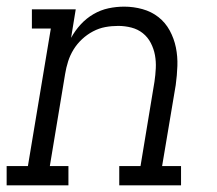

<svg xmlns="http://www.w3.org/2000/svg" viewBox="-33 -558 653 578"><path d="M-13 0V-58H51L120 -472H63V-530H195L181 -444Q193 -466 210 -484.5Q227 -503 248.5 -515.5Q270 -528 293.5 -533Q317 -538 341 -538Q369 -538 396 -530.5Q423 -523 444 -506.5Q465 -490 478 -466Q491 -442 496.5 -415Q502 -388 501 -359.5Q500 -331 496 -302L455 -58H512V0H326V-58H390L432 -312Q435 -332 436 -352.5Q437 -373 433.5 -392Q430 -411 421 -428.5Q412 -446 397 -458Q382 -470 362.5 -475Q343 -480 323 -480Q323 -480 323 -480Q323 -480 323 -480Q303 -480 284 -476.5Q265 -473 247 -463.5Q229 -454 214 -440Q199 -426 188.5 -409Q178 -392 172 -373Q166 -354 163 -335L117 -58H173V0Z"/></svg>

Font: Iosevka Slab LtExObl
Style: Regular
Weight: 300
Width: 7
Italic angle: -9°
Monospace: yes
Designer: Belleve Invis
Foundry: Belleve Invis
Version: Version 11.1.0; ttfautohint (v1.8.3)